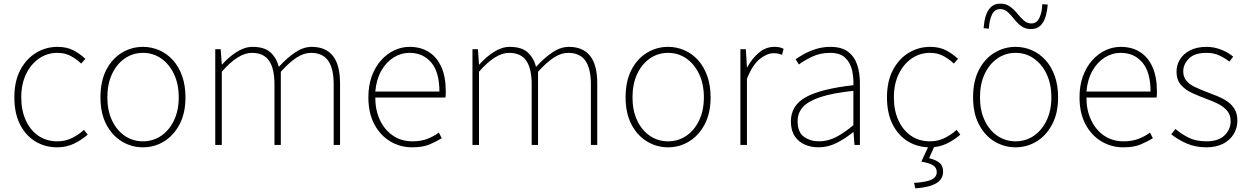

<svg xmlns="http://www.w3.org/2000/svg" viewBox="-20 -798 6872 1057"><path d="M295 13Q228 13 174.5 -19.5Q121 -52 90 -113.5Q59 -175 59 -262Q59 -351 92 -413Q125 -475 179 -507.5Q233 -540 296 -540Q350 -540 387 -519.5Q424 -499 450 -474L427 -448Q401 -473 369 -490Q337 -507 296 -507Q240 -507 195 -476Q150 -445 123.5 -390Q97 -335 97 -262Q97 -190 122 -135.5Q147 -81 191.5 -50.5Q236 -20 296 -20Q340 -20 377 -38.5Q414 -57 442 -83L463 -57Q430 -28 388 -7.5Q346 13 295 13Z M767 13Q704 13 650.5 -19.5Q597 -52 565 -113.5Q533 -175 533 -262Q533 -351 565 -413Q597 -475 650.5 -507.5Q704 -540 767 -540Q814 -540 856.5 -521.5Q899 -503 931.5 -467.5Q964 -432 982.5 -380Q1001 -328 1001 -262Q1001 -175 968.5 -113.5Q936 -52 883 -19.5Q830 13 767 13ZM767 -20Q823 -20 867.5 -50.5Q912 -81 938 -135.5Q964 -190 964 -262Q964 -335 938 -390Q912 -445 867.5 -476Q823 -507 767 -507Q711 -507 666.5 -476Q622 -445 596.5 -390Q571 -335 571 -262Q571 -190 596.5 -135.5Q622 -81 666.5 -50.5Q711 -20 767 -20Z M1165 0V-527H1195L1201 -443H1203Q1239 -484 1283 -512Q1327 -540 1370 -540Q1435 -540 1468.5 -510Q1502 -480 1515 -430Q1562 -481 1606.5 -510.5Q1651 -540 1696 -540Q1773 -540 1812.5 -490.5Q1852 -441 1852 -339V0H1817V-334Q1817 -421 1786.5 -464Q1756 -507 1692 -507Q1653 -507 1613 -481Q1573 -455 1526 -403V0H1491V-334Q1491 -421 1461 -464Q1431 -507 1367 -507Q1329 -507 1287.5 -481Q1246 -455 1201 -403V0Z M2249 13Q2183 13 2128 -20Q2073 -53 2040.5 -114.5Q2008 -176 2008 -262Q2008 -327 2026.5 -378Q2045 -429 2077.5 -465.5Q2110 -502 2150.5 -521Q2191 -540 2235 -540Q2296 -540 2340.5 -512Q2385 -484 2409.5 -429.5Q2434 -375 2434 -297Q2434 -289 2434 -280.5Q2434 -272 2432 -261H2046Q2046 -192 2071.5 -137.5Q2097 -83 2143 -51.5Q2189 -20 2251 -20Q2296 -20 2331 -33Q2366 -46 2396 -68L2412 -37Q2382 -19 2345 -3Q2308 13 2249 13ZM2046 -294H2399Q2399 -401 2354 -454Q2309 -507 2235 -507Q2188 -507 2147 -481.5Q2106 -456 2079 -408.5Q2052 -361 2046 -294Z M2581 0V-527H2611L2617 -443H2619Q2655 -484 2699 -512Q2743 -540 2786 -540Q2851 -540 2884.5 -510Q2918 -480 2931 -430Q2978 -481 3022.5 -510.5Q3067 -540 3112 -540Q3189 -540 3228.5 -490.5Q3268 -441 3268 -339V0H3233V-334Q3233 -421 3202.5 -464Q3172 -507 3108 -507Q3069 -507 3029 -481Q2989 -455 2942 -403V0H2907V-334Q2907 -421 2877 -464Q2847 -507 2783 -507Q2745 -507 2703.5 -481Q2662 -455 2617 -403V0Z M3658 13Q3595 13 3541.5 -19.5Q3488 -52 3456 -113.5Q3424 -175 3424 -262Q3424 -351 3456 -413Q3488 -475 3541.5 -507.5Q3595 -540 3658 -540Q3705 -540 3747.5 -521.5Q3790 -503 3822.5 -467.5Q3855 -432 3873.5 -380Q3892 -328 3892 -262Q3892 -175 3859.5 -113.5Q3827 -52 3774 -19.5Q3721 13 3658 13ZM3658 -20Q3714 -20 3758.5 -50.5Q3803 -81 3829 -135.5Q3855 -190 3855 -262Q3855 -335 3829 -390Q3803 -445 3758.5 -476Q3714 -507 3658 -507Q3602 -507 3557.5 -476Q3513 -445 3487.5 -390Q3462 -335 3462 -262Q3462 -190 3487.5 -135.5Q3513 -81 3557.5 -50.5Q3602 -20 3658 -20Z M4056 0V-527H4086L4092 -428H4094Q4120 -476 4158 -508Q4196 -540 4243 -540Q4257 -540 4269 -538Q4281 -536 4294 -529L4285 -496Q4272 -501 4263 -503Q4254 -505 4238 -505Q4203 -505 4163 -473.5Q4123 -442 4092 -364V0Z M4486 13Q4445 13 4410.5 -2Q4376 -17 4355 -48.5Q4334 -80 4334 -130Q4334 -218 4417 -263.5Q4500 -309 4678 -329Q4680 -372 4670.5 -412.5Q4661 -453 4633 -480Q4605 -507 4550 -507Q4494 -507 4449 -485Q4404 -463 4378 -443L4360 -472Q4377 -484 4405.5 -500Q4434 -516 4471.5 -528Q4509 -540 4552 -540Q4614 -540 4649.5 -512.5Q4685 -485 4699.5 -440Q4714 -395 4714 -341V0H4684L4679 -70H4676Q4636 -37 4587.5 -12Q4539 13 4486 13ZM4489 -20Q4536 -20 4581 -42.5Q4626 -65 4678 -109V-298Q4564 -286 4496.5 -263.5Q4429 -241 4400 -208.5Q4371 -176 4371 -131Q4371 -70 4406 -45Q4441 -20 4489 -20Z M5099 13Q5032 13 4978.5 -19.5Q4925 -52 4894 -113.5Q4863 -175 4863 -262Q4863 -351 4896 -413Q4929 -475 4983 -507.5Q5037 -540 5100 -540Q5154 -540 5191 -519.5Q5228 -499 5254 -474L5231 -448Q5205 -473 5173 -490Q5141 -507 5100 -507Q5044 -507 4999 -476Q4954 -445 4927.5 -390Q4901 -335 4901 -262Q4901 -190 4926 -135.5Q4951 -81 4995.5 -50.5Q5040 -20 5100 -20Q5144 -20 5181 -38.5Q5218 -57 5246 -83L5267 -57Q5234 -28 5192 -7.5Q5150 13 5099 13ZM5019 239 5012 209Q5085 204 5111 189.5Q5137 175 5137 150Q5137 125 5116.5 112Q5096 99 5052 92L5096 -2H5128L5095 73Q5130 81 5151 97.5Q5172 114 5172 147Q5172 189 5133 211.5Q5094 234 5019 239Z M5571 13Q5508 13 5454.5 -19.5Q5401 -52 5369 -113.5Q5337 -175 5337 -262Q5337 -351 5369 -413Q5401 -475 5454.5 -507.5Q5508 -540 5571 -540Q5618 -540 5660.5 -521.5Q5703 -503 5735.5 -467.5Q5768 -432 5786.5 -380Q5805 -328 5805 -262Q5805 -175 5772.5 -113.5Q5740 -52 5687 -19.5Q5634 13 5571 13ZM5571 -20Q5627 -20 5671.5 -50.5Q5716 -81 5742 -135.5Q5768 -190 5768 -262Q5768 -335 5742 -390Q5716 -445 5671.5 -476Q5627 -507 5571 -507Q5515 -507 5470.5 -476Q5426 -445 5400.5 -390Q5375 -335 5375 -262Q5375 -190 5400.5 -135.5Q5426 -81 5470.5 -50.5Q5515 -20 5571 -20ZM5655 -638Q5624 -638 5602 -654.5Q5580 -671 5563 -693Q5546 -715 5528 -731.5Q5510 -748 5486 -748Q5455 -748 5440.5 -716.5Q5426 -685 5424 -640L5395 -643Q5397 -675 5405.5 -706Q5414 -737 5433.5 -757.5Q5453 -778 5488 -778Q5519 -778 5541 -761.5Q5563 -745 5580.5 -723.5Q5598 -702 5616 -685.5Q5634 -669 5658 -669Q5688 -669 5702.5 -700.5Q5717 -732 5718 -775L5748 -773Q5746 -742 5737.5 -711Q5729 -680 5710 -659Q5691 -638 5655 -638Z M6164 13Q6098 13 6043 -20Q5988 -53 5955.5 -114.5Q5923 -176 5923 -262Q5923 -327 5941.5 -378Q5960 -429 5992.5 -465.5Q6025 -502 6065.5 -521Q6106 -540 6150 -540Q6211 -540 6255.5 -512Q6300 -484 6324.5 -429.5Q6349 -375 6349 -297Q6349 -289 6349 -280.5Q6349 -272 6347 -261H5961Q5961 -192 5986.5 -137.5Q6012 -83 6058 -51.5Q6104 -20 6166 -20Q6211 -20 6246 -33Q6281 -46 6311 -68L6327 -37Q6297 -19 6260 -3Q6223 13 6164 13ZM5961 -294H6314Q6314 -401 6269 -454Q6224 -507 6150 -507Q6103 -507 6062 -481.5Q6021 -456 5994 -408.5Q5967 -361 5961 -294Z M6620 13Q6561 13 6512 -8.5Q6463 -30 6428 -59L6451 -88Q6484 -60 6524 -40Q6564 -20 6622 -20Q6688 -20 6721.5 -53Q6755 -86 6755 -131Q6755 -166 6735 -189Q6715 -212 6684.5 -227Q6654 -242 6623 -253Q6583 -268 6545 -285Q6507 -302 6482 -330Q6457 -358 6457 -403Q6457 -440 6476 -471Q6495 -502 6532 -521Q6569 -540 6623 -540Q6663 -540 6702 -525Q6741 -510 6769 -486L6748 -459Q6722 -479 6692 -493Q6662 -507 6621 -507Q6556 -507 6525 -475.5Q6494 -444 6494 -405Q6494 -374 6511.5 -353.5Q6529 -333 6557.5 -319.5Q6586 -306 6617 -294Q6649 -282 6680 -269.5Q6711 -257 6736 -240Q6761 -223 6776.5 -197.5Q6792 -172 6792 -133Q6792 -94 6772 -60.5Q6752 -27 6714 -7Q6676 13 6620 13Z"/></svg>

Font: Noto Sans JP Thin Thin
Style: Regular
Weight: 250
Version: Version 2.004-H2;hotconv 1.0.118;makeotfexe 2.5.65603